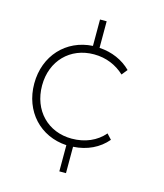

<svg xmlns="http://www.w3.org/2000/svg" viewBox="-118 -750 836 977"><g transform="rotate(15 300.0 -261.0)"><path d="M499 -84 474 -111C434 -64 374 -38 304 -38C179 -38 89 -129 89 -261C89 -391 179 -482 304 -482C369 -482 423 -458 465 -419L489 -449C447 -491 389 -517 322 -521V-661H287V-522C148 -514 48 -407 48 -260C48 -113 148 -7 287 1V139H322V0C395 -4 457 -34 499 -84Z"/></g></svg>

Font: Montserrat arm ExtraLight
Style: Regular
Weight: 275
Designer: Julieta Ulanovsky
Foundry: Julieta Ulanovsky
Version: Version 6.000;PS 006.000;hotconv 1.0.88;makeotf.lib2.5.64775